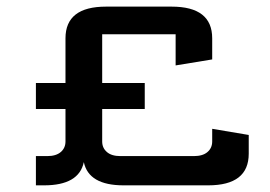

<svg xmlns="http://www.w3.org/2000/svg" viewBox="-20 -557 811 577"><path d="M507.8 -454.1H287.1V-307.6H415V-229.5H287.1V-131.8Q287.1 -112.3 301.3 -100.1Q315.4 -87.9 341.8 -87.9H562.5Q589.4 -87.9 603.5 -100.1Q617.7 -112.3 617.7 -131.8V-169.9L727.5 -151.4V-95.2Q727.5 0 605.5 0H351.6Q246.6 0 231.9 -69.8Q217.3 0 112.3 0H87.9V-87.9H122.1Q148.4 -87.9 162.6 -100.1Q176.8 -112.3 176.8 -131.8V-229.5H87.9V-307.6H176.8V-441.9Q176.8 -537.1 298.8 -537.1H495.6Q617.7 -537.1 617.7 -441.9V-378.4L507.8 -360.4Z"/></svg>

Font: Squarish Sans CT
Style: Regular
Weight: 400
Version: Version 0.9